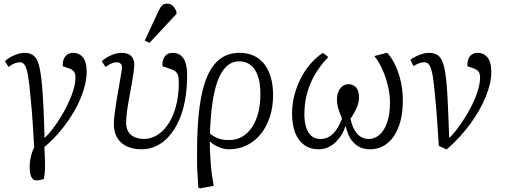

<svg xmlns="http://www.w3.org/2000/svg" viewBox="-20 -811 2791 1061"><path d="M180 186Q162 186 153 166Q144 146 144 110Q144 93 147 74Q150 55 155.5 36.5Q161 18 169 5Q167 -30 165 -61.5Q163 -93 161 -126Q159 -159 156 -196.5Q153 -234 148 -282Q142 -352 135 -392.5Q128 -433 117.5 -450Q107 -467 89 -467Q77 -467 61 -461Q45 -455 27 -441L7 -473Q21 -486 40 -496.5Q59 -507 79 -513Q99 -519 115 -519Q151 -519 170.5 -499.5Q190 -480 200 -430.5Q210 -381 216 -291Q218 -257 220 -218.5Q222 -180 223.5 -137.5Q225 -95 226 -49Q243 -63 265.5 -91.5Q288 -120 311 -156.5Q334 -193 353.5 -233Q373 -273 385 -312Q397 -351 397 -384Q397 -405 387.5 -416.5Q378 -428 356 -435L327 -445Q325 -479 340.5 -499Q356 -519 384 -519Q418 -519 438.5 -493.5Q459 -468 459 -414Q459 -368 442 -313.5Q425 -259 394 -203.5Q363 -148 320 -95Q277 -42 225 2Q226 17 227 37.5Q228 58 228.5 76Q229 94 229 104Q229 131 227 148Q225 165 222 178Q207 183 197 184.5Q187 186 180 186Z M762 14Q717 14 682.5 -1.5Q648 -17 628.5 -48.5Q609 -80 609 -127Q609 -147 613.5 -182Q618 -217 624.5 -258Q631 -299 638 -337Q645 -375 649.5 -403Q654 -431 654 -438Q654 -453 645.5 -460Q637 -467 623 -467Q613 -467 598.5 -461.5Q584 -456 563 -441L542 -473Q557 -486 575.5 -496.5Q594 -507 614 -513Q634 -519 651 -519Q676 -519 691.5 -511Q707 -503 714.5 -488Q722 -473 722 -453Q722 -436 717.5 -406Q713 -376 706.5 -339.5Q700 -303 693 -265Q686 -227 681.5 -193Q677 -159 677 -135Q677 -89 703 -66.5Q729 -44 774 -43Q805 -43 834.5 -57Q864 -71 888 -97.5Q912 -124 930 -162Q948 -200 958 -248.5Q968 -297 968 -354Q968 -381 963.5 -395.5Q959 -410 947 -418Q935 -426 911 -434L878 -445Q875 -475 889.5 -497Q904 -519 934 -519Q960 -519 978 -505.5Q996 -492 1005 -464.5Q1014 -437 1014 -396Q1014 -321 1002.5 -257.5Q991 -194 968 -143.5Q945 -93 914 -58Q883 -23 844.5 -4.5Q806 14 762 14ZM806 -574 780 -587 855 -748Q866 -771 875 -781Q884 -791 902 -791Q922 -791 934 -780Q946 -769 955 -747V-734Z M1086 230 1076 225Q1074 199 1073 178Q1072 157 1070.5 135.5Q1069 114 1069 88.5Q1069 63 1069 27Q1069 -115 1082.5 -218Q1096 -321 1124.5 -387.5Q1153 -454 1197.5 -486.5Q1242 -519 1305 -519Q1346 -519 1379.5 -504.5Q1413 -490 1437.5 -460.5Q1462 -431 1475.5 -387Q1489 -343 1489 -285Q1489 -218 1470.5 -163Q1452 -108 1419.5 -68.5Q1387 -29 1342.5 -7.5Q1298 14 1246 14Q1218 14 1188.5 1.5Q1159 -11 1141 -28H1139Q1139 -5 1140.5 26Q1142 57 1144.5 91.5Q1147 126 1151.5 158Q1156 190 1161 216ZM1246 -37Q1288 -37 1320 -56.5Q1352 -76 1374.5 -111Q1397 -146 1408 -191.5Q1419 -237 1419 -289Q1419 -354 1404 -394Q1389 -434 1363 -453Q1337 -472 1303 -472Q1261 -472 1231 -443.5Q1201 -415 1182 -362Q1163 -309 1153 -235.5Q1143 -162 1140 -73Q1165 -53 1189 -45Q1213 -37 1246 -37Z M1742 14Q1694 14 1661 -10Q1628 -34 1611 -77.5Q1594 -121 1594 -183Q1594 -238 1608 -289.5Q1622 -341 1646 -385.5Q1670 -430 1701 -464Q1732 -498 1764 -519L1794 -496Q1770 -471 1746.5 -439Q1723 -407 1704 -368Q1685 -329 1673.5 -281.5Q1662 -234 1662 -177Q1662 -141 1671 -110Q1680 -79 1699.5 -61Q1719 -43 1750 -43Q1773 -43 1791 -51.5Q1809 -60 1823.5 -75Q1838 -90 1849.5 -111Q1861 -132 1870 -155Q1855 -191 1848.5 -214Q1842 -237 1842 -260Q1842 -300 1860.5 -323Q1879 -346 1906 -346Q1930 -346 1947 -328.5Q1964 -311 1964 -272Q1964 -246 1951.5 -216.5Q1939 -187 1917 -155Q1924 -120 1938 -94.5Q1952 -69 1972 -56Q1992 -43 2017 -43Q2050 -43 2076.5 -65.5Q2103 -88 2119 -133Q2135 -178 2135 -245Q2135 -288 2124 -335.5Q2113 -383 2093.5 -426.5Q2074 -470 2049 -501L2116 -519L2124 -515Q2149 -485 2167.5 -444Q2186 -403 2196 -355Q2206 -307 2206 -255Q2206 -190 2192.5 -140Q2179 -90 2154.5 -55.5Q2130 -21 2097 -3.5Q2064 14 2026 14Q1994 14 1970.5 3Q1947 -8 1931 -26Q1915 -44 1905.5 -66.5Q1896 -89 1891 -112H1888Q1882 -91 1869.5 -69.5Q1857 -48 1838.5 -29Q1820 -10 1795.5 2Q1771 14 1742 14Z M2448 15 2405 -5Q2403 -36 2401 -64.5Q2399 -93 2397 -124.5Q2395 -156 2392 -194.5Q2389 -233 2384 -282Q2378 -352 2371 -392.5Q2364 -433 2353.5 -450Q2343 -467 2325 -467Q2312 -467 2297.5 -462Q2283 -457 2265 -446L2248 -480Q2261 -491 2278.5 -499.5Q2296 -508 2315 -513.5Q2334 -519 2350 -519Q2377 -519 2395 -508.5Q2413 -498 2424 -472.5Q2435 -447 2441.5 -403Q2448 -359 2452 -291Q2454 -257 2455.5 -218.5Q2457 -180 2459 -137.5Q2461 -95 2462 -49Q2479 -63 2501 -91.5Q2523 -120 2546.5 -156.5Q2570 -193 2589.5 -233Q2609 -273 2621 -312Q2633 -351 2633 -384Q2633 -405 2623.5 -416.5Q2614 -428 2592 -435L2563 -445Q2561 -479 2576 -499Q2591 -519 2619 -519Q2653 -519 2674 -493.5Q2695 -468 2695 -414Q2695 -352 2664.5 -277Q2634 -202 2578.5 -126Q2523 -50 2448 15Z"/></svg>

Font: Literata Light
Style: Italic
Weight: 300
Italic angle: -2°
Designer: Latin by Veronika Burian and Jose Scaglione. Greek by Irene Vlachou. Cyrillic by Vera Evstafieva
Foundry: TypeTogether
Version: Version 3.103;gftools[0.9.29]